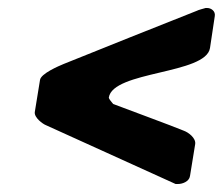

<svg xmlns="http://www.w3.org/2000/svg" viewBox="-20 -540 557 480"><path d="M498 -520H494C491 -519 475 -515 472 -513C421 -493 188 -400 139 -380C127 -375 82 -356 80 -340L67 -260C65 -246 87 -230 95 -227L419 -80H425C436 -80 453 -86 455 -100L468 -180C470 -195 451 -209 440 -213C414 -224 289 -270 263 -280C260 -284 253 -291 252 -296C262 -363 495 -354 505 -420L517 -500C519 -512 508 -520 498 -520Z"/></svg>

Font: Asimov Print
Style: CIt
Weight: 500
Designer: Google
Version: Version 2.000980: 2014